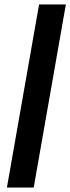

<svg xmlns="http://www.w3.org/2000/svg" viewBox="-20 -740 315 860"><path d="M11 100 155 -720H275L131 100Z"/></svg>

Font: DM Sans 10pt SemiBold
Style: Italic
Weight: 600
Italic angle: -10°
Version: Version 4.004;gftools[0.9.30]